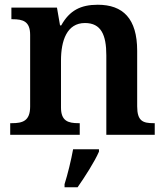

<svg xmlns="http://www.w3.org/2000/svg" viewBox="-20 -568 699 809"><path d="M23 0H316V-49H311C267 -49 237 -58 237 -115V-313C237 -397 262 -471 338 -471C406 -471 428 -421 428 -335V0H632V-49H627C582 -49 558 -58 558 -120V-354C558 -490 498 -548 392 -548C320 -548 273 -524 238 -461H233L220 -536H28V-487H33C77 -487 107 -478 107 -421V-119C107 -58 75 -49 30 -49H23ZM252 208V221H307C337 178 379 113 397 71V61H288C280 106 265 167 252 208Z"/></svg>

Font: Noto Serif Ethiopic SemiBold
Style: Regular
Weight: 600
Designer: Monotype Design Team
Foundry: Monotype Imaging Inc.
Version: Version 2.102